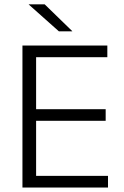

<svg xmlns="http://www.w3.org/2000/svg" viewBox="-20 -844 558 864"><path d="M81 0V-639H142.5V0ZM100 0V-52.5H466V0ZM116 -300.5V-352.5H455.5V-300.5ZM99 -586.5V-639H463V-586.5ZM181 -824.5 305 -704V-703H245L109.5 -823.5V-824.5Z"/></svg>

Font: Anek Tamil Light
Style: Regular
Weight: 300
Designer: Aadarsh Rajan (Tamil), Yesha Goshar (Latin)
Foundry: Ek Type
Version: Version 1.003